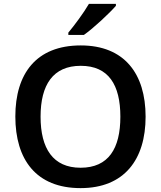

<svg xmlns="http://www.w3.org/2000/svg" viewBox="-20 -959 829 989"><path d="M577 -929V-939H438C412 -894 363 -828 332 -791V-779H412C462 -814 545 -892 577 -929ZM730 -358C730 -580 620 -725 396 -725C166 -725 59 -579 59 -359C59 -137 166 10 395 10C620 10 730 -137 730 -358ZM189 -358C189 -522 253 -620 396 -620C539 -620 600 -522 600 -358C600 -194 539 -95 395 -95C253 -95 189 -194 189 -358Z"/></svg>

Font: Noto Sans Kayah Li SemiBold
Style: Regular
Weight: 600
Designer: Monotype Design Team, Sérgio Martins
Foundry: Monotype Imaging Inc.
Version: Version 2.002